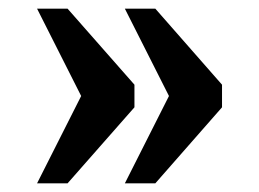

<svg xmlns="http://www.w3.org/2000/svg" viewBox="-20 -490 594 440"><path d="M134.8 -470.2 288.1 -295.9V-244.1L134.8 -69.8H64.9L166 -270L64.9 -470.2ZM335.9 -470.2 488.8 -295.9V-244.1L335.9 -69.8H266.1L367.2 -270L266.1 -470.2Z"/></svg>

Font: Koh Santepheap
Style: Bold
Weight: 700
Designer: Danh Hong
Version: Version 2.002; ttfautohint (v1.8.3)